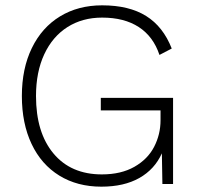

<svg xmlns="http://www.w3.org/2000/svg" viewBox="-20 -690 742 720"><path d="M629 -323V0H589L587 -115Q560 -55 502.5 -22.5Q445 10 360 10Q270 10 202.5 -31.5Q135 -73 98.5 -150Q62 -227 62 -330Q62 -433 99.5 -510Q137 -587 205 -628.5Q273 -670 363 -670Q464 -670 528 -630Q592 -590 624 -508L578 -484Q555 -553 500.5 -588.5Q446 -624 363 -624Q289 -624 233 -588.5Q177 -553 146 -486.5Q115 -420 115 -330Q115 -193 180.5 -114.5Q246 -36 362 -36Q434 -36 484 -64.5Q534 -93 558 -139.5Q582 -186 582 -239V-276H358V-323Z"/></svg>

Font: Work Sans Light
Style: Regular
Weight: 300
Designer: Wei Huang
Foundry: Wei Huang
Version: Version 1.500